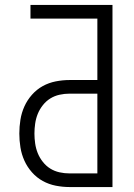

<svg xmlns="http://www.w3.org/2000/svg" viewBox="-20 -755 540 775"><path d="M261 0Q233 0 205 -5.5Q177 -11 152.5 -24.5Q128 -38 109 -59.5Q90 -81 78.5 -106.5Q67 -132 62.5 -160Q58 -188 58 -216Q58 -244 62.5 -272Q67 -300 78.5 -325.5Q90 -351 109 -372.5Q128 -394 152.5 -407.5Q177 -421 205 -426.5Q233 -432 261 -432H373V-680H103V-735H434V0ZM373 -55V-377H261Q240 -377 220 -372.5Q200 -368 183 -357.5Q166 -347 153 -330.5Q140 -314 132.5 -295.5Q125 -277 122 -256.5Q119 -236 119 -216Q119 -196 122 -175.5Q125 -155 132.5 -136.5Q140 -118 153 -101.5Q166 -85 183 -74.5Q200 -64 220 -59.5Q240 -55 261 -55Z"/></svg>

Font: Iosevka Curly Light
Style: Regular
Weight: 300
Monospace: yes
Designer: Belleve Invis
Foundry: Belleve Invis
Version: Version 22.1.2; ttfautohint (v1.8.4)